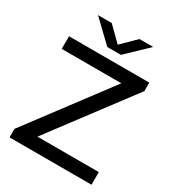

<svg xmlns="http://www.w3.org/2000/svg" viewBox="-219 -1079 1110 1211"><g transform="rotate(30 336.0 -473.5)"><path d="M38 0V-62L478 -648H44V-740H628.5V-678L188 -92H635V0ZM287 -802 135.5 -947H235.5L336.5 -847.5L437.5 -947H537.5L386 -802Z"/></g></svg>

Font: Encode Sans Expanded Expanded Medium
Style: Regular
Weight: 500
Width: 7
Designer: Multiple Designers
Foundry: Impallari Type
Version: Version 3.000; ttfautohint (v1.8.3) -l 8 -r 50 -G 200 -x 14 